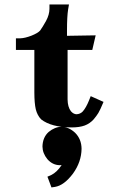

<svg xmlns="http://www.w3.org/2000/svg" viewBox="-20 -560 535 854"><path d="M190.7 147.9C205.9 165.3 224 174.2 245.2 174.8C246.6 174.8 249.6 174.6 254.2 174.3C239.9 195.7 224.5 210.4 208 218.4L191 225.9L208.9 273.6L224.5 271.3C251.7 266.9 278.4 247 304.9 211.7C329.7 177.3 342.3 140.6 342.8 101.6C342.5 73.1 333 49.5 314.3 30.8C295.8 13.4 275.6 4.4 253.9 3.9C233.8 4.2 214.8 11.8 196.7 26.7C178.8 42.6 169.5 64.3 168.9 91.8C169.2 111.8 176.5 130.5 190.7 147.9ZM405.5 -402.8 278 -400.7V-424.8C278 -466.3 279.7 -497.4 283 -518.1L286.8 -540H200V-520.5C199.8 -503.2 194.8 -485.4 184.8 -466.9C174.8 -448.8 166 -434.6 158.5 -424.2C151.9 -416.6 139.1 -409.1 120.3 -401.5C100.7 -393.9 84 -390 70.3 -389.6H50.8V-337.9H132.8V-148.4C132.9 -116.7 135 -91.9 139.1 -74.1C143.8 -55.5 151.8 -40.4 163.3 -28.8C193.2 -5.5 238.5 6.4 299.1 6.8C322.4 6.7 341.6 3.8 356.8 -1.8C372 -7.5 385.2 -16.5 396.4 -28.9C405.1 -39.2 412.1 -48.7 417.4 -57.4C422.7 -66.1 430.4 -82.6 440.5 -106.8L383.5 -132.3L376.1 -113.7C367.3 -91.7 357.8 -75.1 347.8 -63.9C340.5 -56.4 331.4 -52.4 320.3 -51.8C311.4 -52 303.2 -56.5 295.5 -65.1C285.9 -77.7 280.9 -95.2 280.6 -117.4V-337.9H390.5Z"/></svg>

Font: Bentham
Style: Bold
Weight: 700
Version: Version 002.001